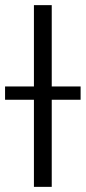

<svg xmlns="http://www.w3.org/2000/svg" viewBox="-48 -727 334 747"><path d="M153.3 -390.6H265.6V-338.9H153.3V0H84V-338.9H-28.3V-390.6H84V-707H153.3Z"/></svg>

Font: Pretendard Std Light
Style: Regular
Weight: 300
Designer: Base glyphs from Inter by Rasmus Andersson; Hangeul glyphs from Noto Sans CJK(Source Han Sans) by Jang Soo-young and Kan
Foundry: Kil Hyung-jin
Version: Version 1.309